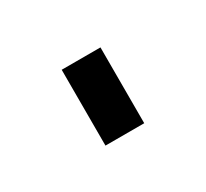

<svg xmlns="http://www.w3.org/2000/svg" viewBox="-41 -457 207 193"><g transform="rotate(-30 62.5 -360.0)"><path d="M40 -404H85V-316H40Z"/></g></svg>

Font: TypoPRO Bebas Neue
Style: Regular
Weight: 400
Designer: Ryoichi Tsunekawa
Foundry: Ryoichi Tsunekawa
Version: Version 001.003